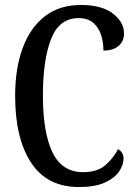

<svg xmlns="http://www.w3.org/2000/svg" viewBox="-20 -744 549 774"><path d="M298 10Q170 10 105.5 -88Q41 -186 41 -358Q41 -468 71.5 -550.5Q102 -633 161 -678.5Q220 -724 306 -724Q390 -724 435 -689.5Q480 -655 480 -609Q480 -578 458 -559Q436 -540 397 -540Q397 -573 387.5 -603Q378 -633 356 -652Q334 -671 297 -671Q219 -671 186 -587Q153 -503 153 -358Q153 -210 191.5 -130Q230 -50 315 -50Q372 -50 404 -77.5Q436 -105 456 -143Q478 -130 478 -105Q478 -79 460 -52.5Q442 -26 402.5 -8Q363 10 298 10Z"/></svg>

Font: Noto Serif ExtraCondensed Medium
Style: Regular
Weight: 500
Width: 2
Designer: Monotype Design Team
Foundry: Monotype Imaging Inc.
Version: Version 2.015